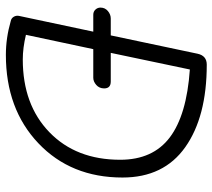

<svg xmlns="http://www.w3.org/2000/svg" viewBox="-56 -664 741 670"><g transform="rotate(90 315.0 -328.5)"><path d="M171 22Q112 22 53 5Q43 3 38 -5.5Q33 -14 35 -24L90 -283H31Q20 -283 13 -290.5Q6 -298 6 -308Q6 -324 18 -334Q30 -344 44 -344H103L167 -647Q174 -679 205 -679Q387 -679 493 -604Q599 -529 599 -385Q599 -205 479.5 -91.5Q360 22 171 22ZM187 -37Q345 -37 441 -130Q537 -223 537 -377Q537 -491 459 -550Q381 -609 222 -620L164 -344H264Q288 -344 288 -321Q288 -304 276 -293.5Q264 -283 251 -283H151L101 -48Q147 -37 187 -37Z"/></g></svg>

Font: Comic Neue
Style: Italic
Weight: 400
Italic angle: -12°
Designer: Craig Rozynski
Foundry: Craig Rozynski
Version: Version 2.003